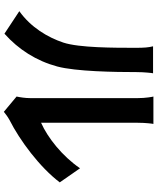

<svg xmlns="http://www.w3.org/2000/svg" viewBox="70 -841 816 996"><g transform="rotate(90 478.0 -343.0)"><path d="M154.8 41.9C236.9 -31.2 295.8 -123.9 324.9 -231.9C350.9 -328.8 354 -531.2 354 -643.1C354 -683.2 359 -726.2 360.1 -729H220.2C226.2 -706 228 -681.1 228 -642C228 -527 228 -345.9 201 -263.8C174 -182.9 122.2 -95.2 38 -35.2ZM560 45.1C573.2 35.2 582 27 601.9 16C708.8 -38 847.3 -141 926.1 -245L853 -350.1C789.1 -257.1 693.9 -182.2 616.8 -148.1V-648.1C616.8 -691.1 621.8 -728 622.9 -730.8H480.8C481.9 -728 489 -692.1 489 -649.1V-92C489 -66.1 484.7 -39.1 480.8 -21Z"/></g></svg>

Font: Karasuma Gothic
Style: Bold
Weight: 700
Designer: Rasmus Andersson / Ryoko Nishizuka
Foundry: Genbu
Version: Version 1.00